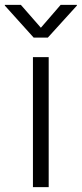

<svg xmlns="http://www.w3.org/2000/svg" viewBox="-59 -771 337 791"><path d="M76.7 0V-535.6H141.6V0ZM26.9 -751 109.4 -656.7 190.9 -751H257.8V-748L138.2 -616.2H79.6L-39.1 -748V-751Z"/></svg>

Font: Inter 20pt Light
Style: Regular
Weight: 300
Version: Version 4.001;git-66647c0bb